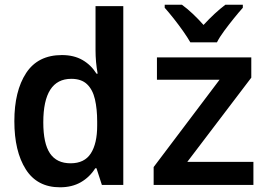

<svg xmlns="http://www.w3.org/2000/svg" viewBox="-20 -786 1167 816"><path d="M235 10Q138 10 89.5 -66.5Q41 -143 41 -271Q41 -399 91 -475.5Q141 -552 243 -552Q294 -552 330.5 -531Q367 -510 390 -473H395Q386 -522 386 -573V-760H504V0H413L390 -71H385Q361 -33 323.5 -11.5Q286 10 235 10ZM280 -92Q339 -92 366 -134Q393 -176 393 -252V-269Q393 -323 383.5 -364Q374 -405 350 -428Q326 -451 283 -451Q164 -451 164 -266Q164 -176 192.5 -134Q221 -92 280 -92ZM633 0V-76L913 -447H647V-542H1048V-456L776 -98H1057V0ZM789 -606Q777 -627 758 -654Q739 -681 718 -707.5Q697 -734 680 -753V-766H753Q775 -750 798.5 -728Q822 -706 845 -680Q893 -732 938 -766H1012V-753Q995 -734 974 -708Q953 -682 933 -655Q913 -628 902 -606Z"/></svg>

Font: Noto Sans Mono SemiCondensed SemiBold
Style: Regular
Weight: 600
Width: 4
Designer: Monotype Design Team
Foundry: Monotype Imaging Inc.
Version: Version 2.014; ttfautohint (v1.8.4.7-5d5b)